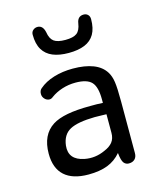

<svg xmlns="http://www.w3.org/2000/svg" viewBox="-94 -649 606 727"><g transform="rotate(-15 209.5 -285.0)"><path d="M286 -238Q271 -239 262.5 -239Q254 -239 248.5 -239Q243 -239 237 -239Q183 -239 146.5 -232Q110 -225 88 -211Q38 -179 38 -105Q38 -48 70 -19Q102 10 164 10Q208 10 239 -2Q270 -14 292 -40Q295 -10 302.5 -0.5Q310 9 322 9Q337 9 345.5 0.5Q354 -8 354 -23V-226Q354 -278 350.5 -302Q347 -326 337 -342Q321 -368 288.5 -380.5Q256 -393 209 -393Q169 -393 134.5 -382.5Q100 -372 77 -352Q68 -345 68 -331Q68 -320 76 -311.5Q84 -303 95 -303Q102 -303 109 -309Q128 -323 153 -331Q178 -339 205 -339Q250 -339 268 -320Q286 -301 286 -252ZM288 -193V-120Q288 -98 277 -84Q266 -70 244 -61Q205 -43 164 -51Q103 -63 109 -118Q114 -160 144.5 -176.5Q175 -193 242 -194Q262 -194 268.5 -193.5Q275 -193 288 -193ZM274 -553Q270 -526 256 -515.5Q242 -505 211 -505Q180 -505 166 -515.5Q152 -526 148 -552Q142 -580 121 -580Q111 -580 103.5 -573.5Q96 -567 96 -556Q96 -520 109.5 -497.5Q123 -475 148.5 -464.5Q174 -454 211 -454Q248 -454 273.5 -464.5Q299 -475 312 -497.5Q325 -520 325 -556Q325 -567 318.5 -573.5Q312 -580 302 -580Q278 -580 274 -553Z"/></g></svg>

Font: Beiruti
Style: Regular
Weight: 400
Version: Version 1.00